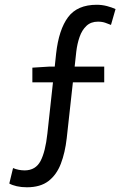

<svg xmlns="http://www.w3.org/2000/svg" viewBox="-20 -688 540 805"><path d="M92.8 97.2Q69.3 97.2 50.3 92.8Q31.2 88.4 19 81.5L34.7 16.6Q45.9 21.5 58.3 23.9Q70.8 26.4 84 26.4Q129.4 25.9 149.9 -12.9Q170.4 -51.8 178.7 -128.4L202.1 -342.8H115.7V-404.3L185.5 -408.7H209.5L215.3 -463.4Q226.6 -564 265.4 -616Q304.2 -668 385.7 -668Q407.7 -668 429 -662.4Q450.2 -656.7 464.4 -649.9L445.3 -583.5Q435.5 -587.4 422.1 -592.3Q408.7 -597.2 390.6 -597.2Q361.3 -597.2 342.5 -579.6Q323.7 -562 313.7 -533.2Q303.7 -504.4 299.8 -471.2L293 -408.7H417V-342.8H285.6L259.8 -108.9Q252.9 -47.9 235.1 -1.5Q217.3 44.9 183.3 71Q149.4 97.2 92.8 97.2Z"/></svg>

Font: Varta Medium
Style: Regular
Weight: 500
Designer: Joana Correia, Viktoriya Grabowska, Eben Sorkin
Foundry: Sorkin Type Co.
Version: Version 1.004